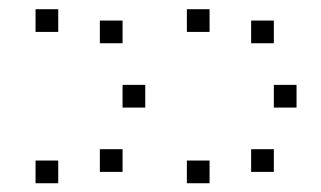

<svg xmlns="http://www.w3.org/2000/svg" viewBox="-20 -462 707 423"><path d="M583.3 -133.3V-83.3H533.3V-133.3ZM441.7 -108.3V-58.3H391.7V-108.3ZM250 -133.3V-83.3H200V-133.3ZM108.3 -108.3V-58.3H58.3V-108.3ZM633.3 -275V-225H583.3V-275ZM300 -275V-225H250V-275ZM583.3 -416.7V-366.7H533.3V-416.7ZM441.7 -441.7V-391.7H391.7V-441.7ZM250 -416.7V-366.7H200V-416.7ZM108.3 -441.7V-391.7H58.3V-441.7Z"/></svg>

Font: 0xA000-Boxes
Style: Boxes
Weight: 400
Version: Version 0.1